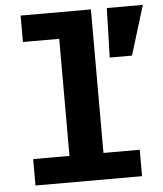

<svg xmlns="http://www.w3.org/2000/svg" viewBox="-53 -786 706 833"><g transform="rotate(-5 300.0 -370.0)"><path d="M67.8 0H532V-115.1H373.9V-740.1H67.8V-625H225.9V-115.1H67.8ZM437.1 -524.9H534.1L600.1 -740.1H443.2Z"/></g></svg>

Font: Margiela Mono Bold
Style: Regular
Weight: 700
Designer: Mike Abbink, Paul van der Laan, Pieter van Rosmalen
Foundry: Bold Monday
Version: Version 2.003 2021